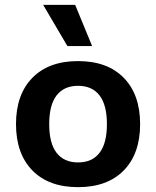

<svg xmlns="http://www.w3.org/2000/svg" viewBox="-20 -762 644 792"><path d="M558 -250Q558 -128 490.5 -59Q423 10 302 10Q181 10 113.5 -59Q46 -128 46 -250Q46 -372 113.5 -441Q181 -510 302 -510Q423 -510 490.5 -441Q558 -372 558 -250ZM183 -250Q183 -171 213.5 -131.5Q244 -92 302 -92Q360 -92 390.5 -131.5Q421 -171 421 -250Q421 -329 390.5 -368.5Q360 -408 302 -408Q244 -408 213.5 -368.5Q183 -329 183 -250ZM360 -572H258L158 -742H290Z"/></svg>

Font: Work Sans SemiBold
Style: Regular
Weight: 600
Designer: Wei Huang
Foundry: Wei Huang
Version: Version 1.500